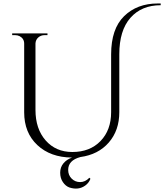

<svg xmlns="http://www.w3.org/2000/svg" viewBox="-20 -892 944 1104"><path d="M372 85Q372 115 392 135Q412 155 441 155Q470 155 494 130L500 136Q491 160 470 175Q431 203 379 186Q357 178 341.5 155Q326 132 326 101Q326 70 344.5 47.5Q363 25 394 14Q270 13 194.5 -58Q119 -129 119 -246V-641Q119 -670 93 -684Q81 -690 66 -690H50V-700H253V-690H237Q215 -690 200 -676.5Q185 -663 184 -642V-260Q184 -151 242.5 -84.5Q301 -18 396 -18Q497 -18 558 -81Q619 -144 619 -247V-579Q619 -726 693.5 -799Q768 -872 887 -872Q895 -872 904 -872V-862Q794 -862 730 -789.5Q666 -717 666 -580V-247Q666 -142 605.5 -72.5Q545 -3 442 11Q372 30 372 85Z"/></svg>

Font: Cinzel Decorative
Style: Regular
Weight: 400
Designer: Natanael Gama
Version: Version 1.002;PS 001.002;hotconv 1.0.56;makeotf.lib2.0.21325